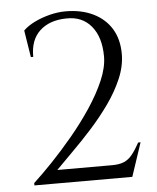

<svg xmlns="http://www.w3.org/2000/svg" viewBox="-52 -758 656 803"><g transform="rotate(-5 276.5 -357.0)"><path d="M92 -536 74 -649Q93 -668 123 -682.5Q153 -697 187 -705.5Q221 -714 253 -714Q319 -714 368.5 -690Q418 -666 445 -622Q472 -578 472 -516Q472 -465 449.5 -412.5Q427 -360 391 -309.5Q355 -259 313 -212.5Q271 -166 231 -126.5Q191 -87 161 -56H391Q421 -56 440.5 -64Q460 -72 475.5 -91Q491 -110 508 -141H518L471 0H60V-10Q95 -42 139.5 -88.5Q184 -135 229 -189Q274 -243 312 -300Q350 -357 373.5 -411.5Q397 -466 397 -512Q397 -593 358.5 -639.5Q320 -686 253 -684Q183 -683 142 -645Q101 -607 102 -536Z"/></g></svg>

Font: Cinzel
Style: Regular
Weight: 400
Designer: Natanael Gama
Version: Version 2.000